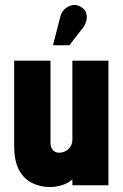

<svg xmlns="http://www.w3.org/2000/svg" viewBox="-20 -745 494 772"><path d="M314 -634Q324 -647 327.5 -663Q331 -679 326 -694Q321 -709 304 -718Q287 -728 269.5 -724Q252 -720 239.5 -708Q227 -696 223 -680L193 -563H259ZM271 -24V0H416V-501H271V-183Q271 -172 267 -162.5Q263 -153 255.5 -146Q248 -139 238.5 -135Q229 -131 219 -131Q208 -131 200 -135.5Q192 -140 187.5 -149Q183 -158 183 -173V-501H37V-158Q37 -119 45 -91Q53 -63 67.5 -44Q82 -25 100.5 -14Q119 -3 140 2Q161 7 182 7Q201 7 219 2.5Q237 -2 251 -9.5Q265 -17 271 -24Z"/></svg>

Font: Advent Pro ExtraBold
Style: Regular
Weight: 800
Designer: VivaRado, Andreas Kalpakidis
Foundry: VivaRado, Andreas Kalpakidis
Version: Version 3.000